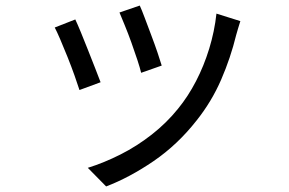

<svg xmlns="http://www.w3.org/2000/svg" viewBox="-20 -596 1040 691"><path d="M483 -576Q490 -561 501 -531.5Q512 -502 524.5 -469Q537 -436 547 -406.5Q557 -377 562 -360L488 -334Q484 -351 474.5 -380Q465 -409 453 -442.5Q441 -476 429 -505Q417 -534 410 -551ZM845 -520Q840 -505 836.5 -492.5Q833 -480 830 -470Q810 -388 776 -309.5Q742 -231 688 -163Q619 -75 532.5 -16Q446 43 362 75L296 8Q354 -10 413.5 -40Q473 -70 526.5 -112Q580 -154 621 -205Q657 -249 685.5 -304Q714 -359 733 -421Q752 -483 759 -547ZM251 -526Q259 -509 271 -480Q283 -451 296.5 -416.5Q310 -382 322.5 -350.5Q335 -319 342 -300L266 -272Q260 -291 248.5 -323.5Q237 -356 223 -391Q209 -426 196.5 -455Q184 -484 177 -497Z"/></svg>

Font: Noto Sans KR
Style: Regular
Weight: 400
Designer: Ryoko NISHIZUKA  (kana, bopomofo & ideographs); Paul D. Hunt (Latin, Greek & Cyrillic); Sandoll Communications , Soo-you
Foundry: Adobe
Version: Version 2.004-H2;hotconv 1.0.118;makeotfexe 2.5.65603